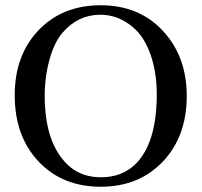

<svg xmlns="http://www.w3.org/2000/svg" viewBox="-20 -696 769 730"><path d="M690 -331Q690 -177 599 -81.5Q508 14 363 14Q217 14 126.5 -82Q36 -178 36 -334Q36 -486 126.5 -581Q217 -676 363 -676Q509 -676 599.5 -578.5Q690 -481 690 -331ZM576 -337Q576 -422 552 -489.5Q528 -557 485 -593Q429 -640 362 -640Q277 -640 219 -573Q187 -537 168.5 -470.5Q150 -404 150 -332Q150 -150 240 -67Q289 -22 364 -22Q442 -22 493 -70Q576 -150 576 -337Z"/></svg>

Font: STIX
Style: Regular
Weight: 400
Designer: MicroPress Inc., with final additions and corrections provided by Coen Hoffman, Elsevier (retired)
Version: Version 1.1.1